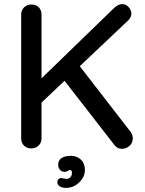

<svg xmlns="http://www.w3.org/2000/svg" viewBox="-20 -722 703 934"><path d="M626 -48Q626 -26 609.5 -12Q593 2 572 2Q552 2 537 -16L294 -329L182 -223V-49Q182 -28 168 -14Q154 0 132 0Q110 0 96.5 -14Q83 -28 83 -49V-652Q83 -672 97 -686Q111 -700 133 -700Q155 -700 168.5 -686.5Q182 -673 182 -652V-341L537 -685Q556 -702 575 -702Q593 -702 606 -687Q619 -672 619 -655Q619 -640 605 -624L368 -400L615 -81Q626 -67 626 -48ZM301 192Q281 192 270 184Q259 176 259 165Q259 155 264.5 149.5Q270 144 278 144Q282 144 289.5 146Q297 148 304 148Q315 148 322.5 140Q330 132 330 118Q330 105 320 105Q316 105 310 109.5Q304 114 295 114Q280 114 271.5 104Q263 94 263 79Q263 58 279.5 47Q296 36 324 36Q354 36 373.5 54.5Q393 73 393 105Q393 138 365.5 165Q338 192 301 192Z"/></svg>

Font: Quicksand Medium
Style: Regular
Weight: 500
Designer: Andrew Paglinawan
Foundry: Andrew Paglinawan
Version: Version 3.000